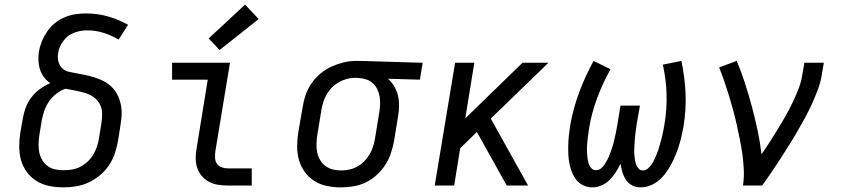

<svg xmlns="http://www.w3.org/2000/svg" viewBox="-20 -801 3640 829"><path d="M254 8Q223 8 193 2Q163 -4 138.5 -19Q114 -34 96.5 -57.5Q79 -81 71 -109Q63 -137 63 -168Q63 -199 68 -230L79 -292Q83 -316 92 -339Q101 -362 116.5 -382Q132 -402 153 -417Q174 -432 197 -442Q182 -452 170.5 -467Q159 -482 153 -500Q147 -518 146 -538Q145 -558 148 -578Q152 -601 161 -623Q170 -645 184 -665.5Q198 -686 217.5 -701.5Q237 -717 259.5 -726.5Q282 -736 305 -739.5Q328 -743 352 -743Q401 -743 446.5 -730Q492 -717 533 -694L492 -630Q462 -648 427.5 -659Q393 -670 356 -670Q342 -670 328 -667.5Q314 -665 300.5 -660Q287 -655 275 -646Q263 -637 254 -625Q245 -613 239 -599.5Q233 -586 231 -572Q228 -554 232 -536.5Q236 -519 248 -507Q260 -495 277.5 -491Q295 -487 312.5 -484Q330 -481 347 -477.5Q364 -474 380.5 -469Q397 -464 413 -457.5Q429 -451 443 -441.5Q457 -432 468.5 -419Q480 -406 487.5 -391Q495 -376 499.5 -359Q504 -342 505 -324.5Q506 -307 504 -288.5Q502 -270 499 -252L489 -190Q484 -163 475 -136.5Q466 -110 449.5 -86Q433 -62 410.5 -43.5Q388 -25 362 -13Q336 -1 308.5 3.5Q281 8 254 8ZM254 -66Q272 -66 290.5 -69Q309 -72 326 -80.5Q343 -89 357.5 -102.5Q372 -116 382 -132.5Q392 -149 398 -166.5Q404 -184 407 -202L417 -264Q421 -287 421 -309.5Q421 -332 411.5 -350.5Q402 -369 384.5 -381.5Q367 -394 346.5 -400Q326 -406 304.5 -410Q283 -414 262 -418Q241 -410 222.5 -395.5Q204 -381 191 -362Q178 -343 171 -322Q164 -301 160 -280L150 -218Q147 -199 146.5 -180Q146 -161 149.5 -143.5Q153 -126 162 -110.5Q171 -95 185 -84.5Q199 -74 217 -70Q235 -66 254 -66Z M963 0Q941 0 920 -3.5Q899 -7 881.5 -16.5Q864 -26 851 -41.5Q838 -57 831.5 -76.5Q825 -96 825 -117.5Q825 -139 829 -161L877 -457H723V-530H973L910 -149Q908 -135 908.5 -120.5Q909 -106 916 -95Q923 -84 936 -79Q949 -74 963 -74H1067V0ZM928 -585 881 -635 1038 -781 1097 -719Z M1452 8Q1421 8 1391.5 2Q1362 -4 1337.5 -19.5Q1313 -35 1296 -58.5Q1279 -82 1271 -110Q1263 -138 1263 -168.5Q1263 -199 1268 -230L1287 -340Q1291 -366 1300 -392Q1309 -418 1325.5 -441.5Q1342 -465 1364 -483.5Q1386 -502 1411.5 -513.5Q1437 -525 1463.5 -531.5Q1490 -538 1517 -538Q1521 -538 1525 -538Q1529 -538 1533 -538L1805 -530L1793 -457L1655 -461Q1671 -447 1682 -428.5Q1693 -410 1698 -389.5Q1703 -369 1703 -346Q1703 -323 1699 -300L1681 -190Q1676 -164 1667 -137.5Q1658 -111 1642.5 -87.5Q1627 -64 1605.5 -44.5Q1584 -25 1558.5 -13Q1533 -1 1505.5 3.5Q1478 8 1452 8ZM1453 -65Q1471 -65 1489 -69Q1507 -73 1523 -82Q1539 -91 1552.5 -104.5Q1566 -118 1575.5 -134Q1585 -150 1590.5 -167.5Q1596 -185 1599 -202L1617 -312Q1620 -330 1621 -347.5Q1622 -365 1619.5 -381.5Q1617 -398 1610 -413.5Q1603 -429 1591 -440.5Q1579 -452 1563 -457.5Q1547 -463 1530 -464L1521 -465Q1518 -465 1516 -465Q1514 -465 1512 -465Q1494 -465 1476.5 -460Q1459 -455 1443 -446Q1427 -437 1414 -424Q1401 -411 1391.5 -395Q1382 -379 1376.5 -362Q1371 -345 1368 -328L1350 -218Q1347 -199 1346.5 -180Q1346 -161 1349.5 -143.5Q1353 -126 1362 -110.5Q1371 -95 1385 -84.5Q1399 -74 1416.5 -69.5Q1434 -65 1453 -65Z M1857 0 1945 -530H2028L1989 -290L2236 -530H2348L2099 -289L2260 0H2168L2043 -224L2039 -231L1967 -161L1941 0Z M2538 8Q2518 8 2500 0Q2482 -8 2470 -22.5Q2458 -37 2450.5 -55.5Q2443 -74 2439 -93Q2435 -112 2434 -132Q2433 -152 2433.5 -172.5Q2434 -193 2436 -213.5Q2438 -234 2441 -254Q2447 -291 2457 -328Q2467 -365 2480 -400.5Q2493 -436 2509 -470.5Q2525 -505 2543 -538L2616 -502Q2599 -472 2584.5 -440.5Q2570 -409 2558 -376.5Q2546 -344 2537 -310.5Q2528 -277 2523 -243Q2521 -231 2519.5 -218.5Q2518 -206 2516.5 -193.5Q2515 -181 2514.5 -168.5Q2514 -156 2514.5 -143.5Q2515 -131 2516.5 -119Q2518 -107 2521.5 -95.5Q2525 -84 2533 -75Q2541 -66 2553 -66Q2565 -66 2574.5 -73.5Q2584 -81 2590.5 -91Q2597 -101 2602.5 -111.5Q2608 -122 2612 -133Q2616 -144 2620 -154.5Q2624 -165 2627 -176Q2630 -187 2632.5 -198Q2635 -209 2637.5 -220.5Q2640 -232 2642 -243Q2644 -254 2646 -265L2659 -345H2743L2729 -265Q2728 -254 2726 -243Q2724 -232 2723 -221Q2722 -210 2721 -198.5Q2720 -187 2719.5 -176Q2719 -165 2718.5 -154Q2718 -143 2719 -132.5Q2720 -122 2721.5 -111.5Q2723 -101 2726.5 -91Q2730 -81 2737.5 -73Q2745 -65 2756 -65Q2768 -65 2777.5 -73.5Q2787 -82 2793.5 -91.5Q2800 -101 2805 -111.5Q2810 -122 2814.5 -133Q2819 -144 2822.5 -154.5Q2826 -165 2829 -176Q2832 -187 2835 -198Q2838 -209 2840.5 -220Q2843 -231 2845 -242Q2847 -253 2849 -264Q2860 -330 2858 -394.5Q2856 -459 2842 -522L2922 -538Q2937 -468 2940 -397.5Q2943 -327 2931 -254Q2927 -234 2922.5 -213Q2918 -192 2911.5 -172Q2905 -152 2897 -132Q2889 -112 2878.5 -92.5Q2868 -73 2855 -55Q2842 -37 2825 -22.5Q2808 -8 2787.5 0Q2767 8 2746 8Q2726 8 2709.5 -0.5Q2693 -9 2683 -24Q2673 -39 2667.5 -57Q2662 -75 2659 -94Q2650 -75 2638.5 -57Q2627 -39 2612 -24Q2597 -9 2577.5 -0.5Q2558 8 2538 8Z M3188 0Q3193 -34 3191.5 -67.5Q3190 -101 3185.5 -134Q3181 -167 3174.5 -199Q3168 -231 3161 -262.5Q3154 -294 3145.5 -325.5Q3137 -357 3127.5 -388Q3118 -419 3107.5 -449.5Q3097 -480 3085 -510L3161 -538Q3181 -490 3197 -440.5Q3213 -391 3226.5 -340.5Q3240 -290 3251 -238.5Q3262 -187 3268 -135Q3287 -162 3304.5 -189.5Q3322 -217 3339 -244.5Q3356 -272 3372 -300.5Q3388 -329 3402 -358Q3416 -387 3427.5 -416.5Q3439 -446 3444 -477L3453 -530H3537L3528 -477Q3523 -445 3511 -413.5Q3499 -382 3485 -351Q3471 -320 3454.5 -290Q3438 -260 3421 -230.5Q3404 -201 3385.5 -172Q3367 -143 3348.5 -114Q3330 -85 3310.5 -56.5Q3291 -28 3271 0Z"/></svg>

Font: Iosevka Slab Extended
Style: Italic
Weight: 400
Width: 7
Italic angle: -9°
Monospace: yes
Designer: Belleve Invis
Foundry: Belleve Invis
Version: Version 11.1.0; ttfautohint (v1.8.3)